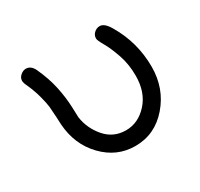

<svg xmlns="http://www.w3.org/2000/svg" viewBox="-104 -570 732 703"><g transform="rotate(-30 262.5 -218.0)"><path d="M43 -409Q43 -422 54 -431.5Q65 -441 77 -441Q98 -441 110 -416Q133 -366 142.5 -320.5Q152 -275 153.5 -234Q155 -193 155 -191Q162 -141 196 -101.5Q230 -62 283 -62Q335 -62 374 -105Q413 -148 413 -218Q413 -267 398.5 -308.5Q384 -350 369.5 -375Q355 -400 355 -408Q355 -422 365.5 -431.5Q376 -441 389 -441Q409 -441 428 -408Q480 -320 480 -217Q480 -126 423.5 -60.5Q367 5 284 5Q206 5 149.5 -53.5Q93 -112 87 -200Q87 -203 85.5 -232Q84 -261 82.5 -276Q81 -291 73 -322Q65 -353 51 -384Q43 -400 43 -409Z"/></g></svg>

Font: CMU Typewriter Text
Style: Regular
Weight: 500
Monospace: yes
Version: Version 0.7.0